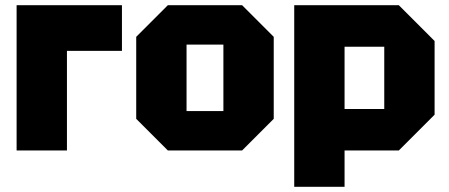

<svg xmlns="http://www.w3.org/2000/svg" viewBox="-20 -580 1730 740"><path d="M44 0V-560H450V-384H238V0Z M505 -122V-438L627 -560H913L1035 -438V-122L913 0H627ZM699 -152H841V-408H699Z M1114 140V-560H1517L1655 -422V-138L1517 0H1308V140ZM1461 -400H1308V-160H1461Z"/></svg>

Font: Tektur ExtraBold
Style: Regular
Weight: 800
Designer: Adam Jagosz
Foundry: Adam Jagosz
Version: Version 1.005;gftools[0.9.30]